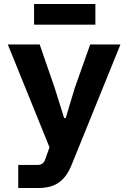

<svg xmlns="http://www.w3.org/2000/svg" viewBox="-20 -738 640 958"><path d="M430 -516H581L338 83Q315 142 276 171Q237 200 173 200H71V85H167Q196 85 205 59L227 -3L19 -516H178L253 -299L300 -149H308L353 -299ZM150 -718H456V-615H150Z"/></svg>

Font: iA Writer Mono V
Style: Regular
Weight: 400
Designer: Mike Abbink, Paul van der Laan, Pieter van Rosmalen
Foundry: Bold Monday
Version: Version 2.000